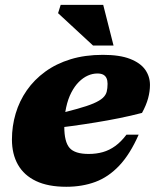

<svg xmlns="http://www.w3.org/2000/svg" viewBox="-20 -736 628 772"><path d="M371.5 -440.5Q352 -440.5 333 -432Q314 -423.5 297 -406.5Q280 -389.5 266.8 -364Q253.5 -338.5 246 -304.2Q238.5 -270 238.5 -226.5Q238.5 -165.5 259.8 -141.2Q281 -117 336.5 -117Q367.5 -117 393.8 -124.5Q420 -132 443.5 -149Q467 -166 488.5 -194.5H537.5Q503 -116 459.5 -70Q416 -24 363.2 -4.5Q310.5 15 246.5 15Q173.5 15 125 -8Q76.5 -31 52.2 -73.8Q28 -116.5 28 -175Q28 -229 43 -279.5Q58 -330 87.8 -372.8Q117.5 -415.5 161.8 -447.8Q206 -480 264 -497.8Q322 -515.5 393.5 -515.5Q461.5 -515.5 503 -499.2Q544.5 -483 563.8 -455.8Q583 -428.5 583 -394.5Q583 -368.5 575.5 -340.8Q568 -313 551 -282Q507 -270.5 460 -261Q413 -251.5 365.2 -243.8Q317.5 -236 270.2 -229.5Q223 -223 178 -218.5L181 -270Q246 -286 288.5 -297.8Q331 -309.5 356 -320.2Q381 -331 393.2 -342.2Q405.5 -353.5 409 -367.2Q412.5 -381 412.5 -399Q412.5 -412.5 408.2 -421.8Q404 -431 395 -435.8Q386 -440.5 371.5 -440.5ZM436.5 -553H354L213.5 -683L224 -716.5H395Z"/></svg>

Font: Newsreader 9pt ExtraBold
Style: Italic
Weight: 800
Italic angle: -17°
Designer: Hugues Gentile
Foundry: Production Type
Version: Version 1.003